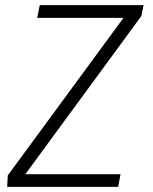

<svg xmlns="http://www.w3.org/2000/svg" viewBox="-20 -731 600 751"><path d="M442 0H8L10.5 -45L463 -661H125.5L135.5 -711H541.5L533 -668.5L79 -49.5H451.5Z"/></svg>

Font: Roberto Sans Light
Style: Italic
Weight: 300
Italic angle: -11°
Designer: Google
Version: Version 1.00;June 11, 2020;FontCreator 12.0.0.2522 64-bit; t